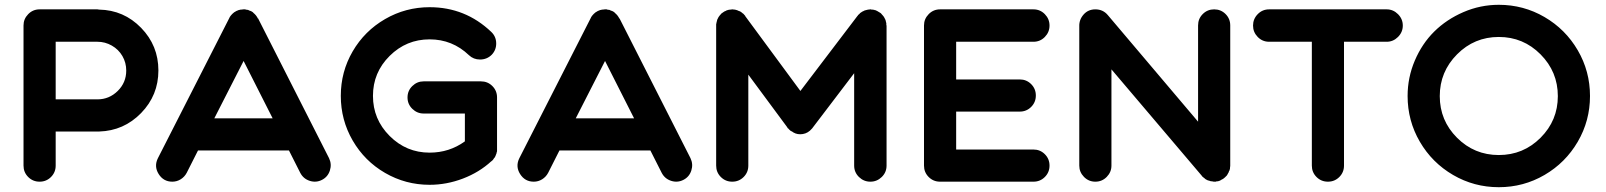

<svg xmlns="http://www.w3.org/2000/svg" viewBox="-20 -757 6690 800"><path d="M393 -717Q496 -715 568 -641Q640 -567 640 -463.5Q640 -360 568 -286Q496 -212 393 -209Q389 -209 386 -209H212V-67Q212 -39 192.5 -19.5Q173 0 145 0Q117 0 97.5 -19.5Q78 -39 78 -67V-651Q78 -678 97.5 -698Q117 -718 145 -718H386Q389 -718 393 -717ZM386 -343Q435 -343 470.5 -378Q506 -413 506 -463Q506 -496 490 -523.5Q474 -551 446 -567Q418 -583 386 -583H212V-343H386Z M1351 -98Q1363 -73 1354.5 -46.5Q1346 -20 1321.5 -7.5Q1297 5 1270.5 -3.5Q1244 -12 1231 -37L1184 -130H805L758 -37Q749 -20 733 -10Q717 0 698 0Q661 0 641 -32Q621 -64 638 -98L935 -681Q935 -682 937 -685Q937 -685 937 -685.5Q937 -686 938 -687Q942 -693 947 -698Q948 -699 948.5 -699.5Q949 -700 949 -700Q951 -702 952.5 -703Q954 -704 956 -706Q956 -706 958 -707Q965 -712 972 -714Q974 -715 974 -715Q977 -716 979 -716Q980 -716 983 -717Q983 -717 984 -717Q985 -717 986 -717Q990 -718 994 -718Q994 -718 994 -718H995H996Q999 -718 1002 -718Q1004 -717 1004 -717Q1008 -717 1011 -716Q1012 -716 1013 -716Q1016 -715 1019 -713Q1020 -713 1022 -712Q1025 -711 1025 -711Q1025 -711 1026 -710.5Q1027 -710 1027 -710Q1028 -709 1029 -709Q1032 -707 1035 -705V-704Q1048 -694 1055 -679Q1055 -680 1055 -680Q1055 -680 1055 -681ZM873 -264H1116L995 -503Z M2051 -138V-137Q2051 -137 2051 -137V-136Q2051 -135 2051 -134V-133Q2051 -132 2051 -131.5Q2051 -131 2051 -130.5Q2051 -130 2051 -128Q2051 -128 2051 -127Q2050 -123 2050 -123Q2050 -124 2050 -124Q2050 -123 2049 -120Q2049 -120 2049 -119Q2050 -123 2050 -123Q2049 -117 2045 -109L2046 -110V-111Q2046 -110 2045 -108L2044 -107Q2044 -107 2044.5 -107.5Q2045 -108 2045 -109Q2045 -108 2044.5 -107.5Q2044 -107 2044 -106Q2043 -105 2043 -104Q2042 -103 2042 -102Q2041 -101 2041 -100.5Q2041 -100 2040.5 -99.5Q2040 -99 2040 -99Q2040 -100 2040 -100Q2040 -99 2038 -97Q2039 -97 2039 -97.5Q2039 -98 2040 -99Q2039 -98 2039 -97.5Q2039 -97 2038 -97Q2037 -95 2036 -94L2035 -93V-92Q2033 -90 2033 -90Q2033 -90 2032 -90H2033Q2032 -89 2031 -88Q2029 -86 2028.5 -86Q2028 -86 2028 -85Q2028 -85 2027 -85Q1977 -39 1909 -13Q1841 13 1770 13Q1670 13 1584.5 -36.5Q1499 -86 1449.5 -171.5Q1400 -257 1400 -357.5Q1400 -458 1449.5 -543Q1499 -628 1584.5 -677.5Q1670 -727 1770 -727Q1919 -727 2027 -624Q2047 -605 2047.5 -577Q2048 -549 2029 -529Q2009 -509 1980 -509Q1953 -509 1934 -527Q1865 -593 1770 -593Q1673 -593 1603.5 -524Q1534 -455 1534 -357.5Q1534 -260 1603.5 -190.5Q1673 -121 1770 -121Q1852 -121 1917 -168V-284H1745Q1718 -284 1698 -303.5Q1678 -323 1678 -351Q1678 -379 1698 -398.5Q1718 -418 1745 -418H1984Q2012 -418 2031.5 -398.5Q2051 -379 2051 -351ZM2049 -118Z M2857 -98Q2869 -73 2860.5 -46.5Q2852 -20 2827.5 -7.5Q2803 5 2776.5 -3.5Q2750 -12 2737 -37L2690 -130H2311L2264 -37Q2255 -20 2239 -10Q2223 0 2204 0Q2167 0 2147 -32Q2127 -64 2144 -98L2441 -681Q2441 -682 2443 -685Q2443 -685 2443 -685.5Q2443 -686 2444 -687Q2448 -693 2453 -698Q2454 -699 2454.5 -699.5Q2455 -700 2455 -700Q2457 -702 2458.5 -703Q2460 -704 2462 -706Q2462 -706 2464 -707Q2471 -712 2478 -714Q2480 -715 2480 -715Q2483 -716 2485 -716Q2486 -716 2489 -717Q2489 -717 2490 -717Q2491 -717 2492 -717Q2496 -718 2500 -718Q2500 -718 2500 -718H2501H2502Q2505 -718 2508 -718Q2510 -717 2510 -717Q2514 -717 2517 -716Q2518 -716 2519 -716Q2522 -715 2525 -713Q2526 -713 2528 -712Q2531 -711 2531 -711Q2531 -711 2532 -710.5Q2533 -710 2533 -710Q2534 -709 2535 -709Q2538 -707 2541 -705V-704Q2554 -694 2561 -679Q2561 -680 2561 -680Q2561 -680 2561 -681ZM2379 -264H2622L2501 -503Z M3673 -653V-652L3674 -651V-67Q3674 -39 3654 -19.5Q3634 0 3606.5 0Q3579 0 3559 -19.5Q3539 -39 3539 -67V-452L3367 -226Q3367 -225 3364 -222L3363 -221Q3347 -202 3325 -198.5Q3303 -195 3286 -205Q3283 -207 3283 -207Q3283 -207 3282.5 -207.5Q3282 -208 3282 -208Q3278 -210 3274 -212Q3274 -212 3273.5 -212.5Q3273 -213 3273 -213Q3268 -217 3264 -222Q3264 -222 3263 -222.5Q3262 -223 3262 -223Q3260 -226 3260 -227L3098 -446V-67Q3098 -39 3078.5 -19.5Q3059 0 3031 0Q3003 0 2983.5 -19.5Q2964 -39 2964 -67V-651Q2964 -651 2964 -652Q2964 -653 2964 -653Q2964 -656 2964 -656Q2964 -658 2965 -660Q2965 -661 2965 -661Q2966 -667 2968 -673Q2968 -674 2968 -674Q2970 -679 2973 -684Q2973 -684 2974 -686Q2977 -690 2980 -694Q2981 -695 2982.5 -696.5Q2984 -698 2985 -700Q2988 -702 2991 -704V-705H2992Q2995 -707 2998 -709Q2999 -709 3000 -710Q3002 -711 3005 -712Q3005 -713 3006 -713Q3010 -714 3015 -716Q3016 -716 3016 -716Q3017 -716 3019 -716.5Q3021 -717 3022 -717Q3025 -717 3027 -717Q3029 -718 3029 -718Q3029 -718 3030 -718Q3031 -718 3031 -718Q3035 -718 3040 -717Q3041 -717 3042 -717Q3048 -716 3053 -714Q3053 -714 3054 -713Q3060 -711 3065 -709Q3065 -708 3066 -708Q3071 -705 3075 -701Q3076 -700 3077 -700Q3081 -696 3085 -691Q3085 -690 3085 -690L3315 -378L3553 -691Q3554 -692 3554 -692Q3555 -693 3555 -693V-694Q3558 -697 3562 -700Q3562 -701 3562.5 -701Q3563 -701 3563 -702Q3567 -705 3572 -708L3573 -709H3574Q3579 -712 3584 -714H3585Q3591 -716 3597 -717Q3598 -717 3598 -717Q3603 -718 3607 -718H3608H3609Q3611 -717 3611 -717Q3613 -717 3615 -717Q3617 -717 3618.5 -716.5Q3620 -716 3622 -716Q3623 -716 3623.5 -715.5Q3624 -715 3624 -715Q3627 -715 3630 -713.5Q3633 -712 3633 -712Q3635 -711 3637 -710Q3639 -709 3640 -708Q3643 -707 3644 -706Q3644 -706 3646 -704Q3647 -704 3647 -704Q3647 -704 3647.5 -704Q3648 -704 3648 -703Q3650 -702 3650 -702Q3650 -702 3651 -701Q3654 -698 3656 -695Q3657 -695 3657 -694.5Q3657 -694 3657 -694Q3661 -690 3664 -685V-684Q3665 -684 3665 -683Q3668 -678 3670 -673Q3670 -673 3670 -672Q3672 -666 3673 -660Q3673 -659 3673 -659Q3673 -657 3673 -655Q3673 -655 3673 -653Z M4286 -134Q4314 -134 4333.5 -114.5Q4353 -95 4353 -67Q4353 -39 4333.5 -19.5Q4314 0 4286 0H3897Q3869 0 3849.5 -19.5Q3830 -39 3830 -67V-651Q3830 -678 3849.5 -698Q3869 -718 3897 -718H4286Q4314 -718 4333.5 -698Q4353 -678 4353 -650.5Q4353 -623 4333.5 -603Q4314 -583 4286 -583H3964V-426H4229Q4257 -426 4276.5 -406.5Q4296 -387 4296 -359Q4296 -331 4276.5 -311.5Q4257 -292 4229 -292H3964V-134Z M5106 -70Q5106 -67 5106 -66Q5106 -63 5105 -58Q5105 -56 5105 -55Q5104 -51 5103 -47Q5103 -47 5101 -44Q5100 -41 5099 -38Q5098 -36 5097 -35Q5096 -32 5094 -29Q5093 -29 5093 -28Q5093 -27 5092.5 -27Q5092 -27 5092 -26Q5089 -23 5085 -19Q5085 -19 5084 -18Q5081 -15 5078 -13Q5077 -12 5075 -11Q5072 -9 5069 -8Q5067 -6 5066 -6Q5063 -4 5059 -3Q5059 -3 5058 -3Q5057 -3 5057 -2Q5052 -1 5047 -1Q5047 0 5046 0Q5045 0 5044 0Q5040 0 5037 0Q5035 0 5033 -1Q5030 -1 5025 -2Q5022 -2 5022 -3Q5016 -4 5011 -6V-7Q5012 -6 5012 -6H5011Q5010 -7 5010 -7Q5010 -7 5009 -7Q5007 -8 5006 -9Q5004 -10 5002 -11Q5002 -11 5002 -11.5Q5002 -12 5001 -12Q4999 -14 4998 -15Q4997 -15 4996 -16Q4995 -17 4993 -19Q4993 -19 4992.5 -19.5Q4992 -20 4991 -20Q4989 -22 4987 -25Q4987 -25 4987 -25L4988 -24L4611 -468V-67Q4611 -40 4591.5 -20Q4572 0 4544 0Q4516 0 4496.5 -20Q4477 -40 4477 -67V-647Q4476 -675 4495 -696.5Q4514 -718 4544 -718Q4576 -718 4596 -694L4972 -250V-651Q4972 -679 4991.5 -698.5Q5011 -718 5039 -718Q5067 -718 5086.5 -698.5Q5106 -679 5106 -651V-74Q5106 -73 5106 -71.5Q5106 -70 5106 -70Z M5758 -718Q5785 -718 5805 -698Q5825 -678 5825 -650.5Q5825 -623 5805 -603Q5785 -583 5758 -583H5580V-67Q5580 -39 5560.5 -19.5Q5541 0 5513 0Q5485 0 5465.5 -19.5Q5446 -39 5446 -67V-583H5268Q5240 -583 5220.5 -603Q5201 -623 5201 -650.5Q5201 -678 5220.5 -698Q5240 -718 5268 -718Z M6225 -737Q6328 -737 6415.5 -686Q6503 -635 6554 -547.5Q6605 -460 6605 -357Q6605 -254 6554 -166.5Q6503 -79 6415.5 -28Q6328 23 6225 23Q6122 23 6034.5 -28Q5947 -79 5896 -166.5Q5845 -254 5845 -357Q5845 -434 5875 -504.5Q5905 -575 5956 -625.5Q6007 -676 6077.5 -706.5Q6148 -737 6225 -737ZM6051 -183Q6123 -111 6225 -111Q6327 -111 6399 -183Q6471 -255 6471 -356.5Q6471 -458 6399 -530.5Q6327 -603 6225 -603Q6123 -603 6051 -530.5Q5979 -458 5979 -356.5Q5979 -255 6051 -183Z"/></svg>

Font: Multiround Pro
Style: Regular
Weight: 400
Designer: Ivan Filipov, Sasha Pavljenko
Version: Version 1.005;Fontself Maker 3.5.4